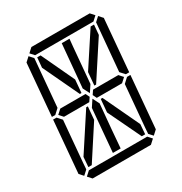

<svg xmlns="http://www.w3.org/2000/svg" viewBox="-223 -1164 1261 1329"><g transform="rotate(-30 408.0 -500.0)"><path d="M381 -531 396 -500 375 -469H374H353H352H242H178H173L145 -500L179 -531H184H231H358H359H380ZM343 -346 172 -83H145L151 -161L339 -449H352ZM211 -839 218 -918H245L369 -654L360 -551H347ZM136 -924 170 -955 198 -924V-918L194 -875L165 -545L127 -510H100ZM403 -83H341L367 -382L371 -426L406 -479L433 -426L415 -229ZM124 -76 90 -45 62 -76 98 -490H125L157 -455L128 -125L125 -83ZM185 -969 219 -1000H685L713 -969L679 -938H658H477H415H234H213ZM671 -500 637 -469H635H632H458H456H436H435L420 -500L441 -531H464H587H643L659 -513ZM645 -918H672L665 -839L477 -551H463L472 -654ZM414 -918H476L470 -857L445 -574L410 -521L383 -574L387 -618ZM631 -31 597 0H131L103 -31L137 -62H158H339H401H582H603ZM605 -161 599 -83H572L446 -346L455 -449H469ZM692 -924 726 -955 754 -924 718 -510H691L659 -545V-550L688 -875L692 -918ZM680 -76 646 -45 618 -76 619 -83 622 -125 651 -455 689 -490H716Z"/></g></svg>

Font: DSEG14 Classic
Style: Light Italic
Weight: 300
Designer: Keshikan(Twitter:@keshinomi_88pro)
Version: Version 0.46